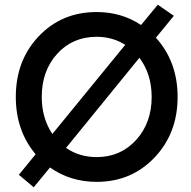

<svg xmlns="http://www.w3.org/2000/svg" viewBox="-20 -761 810 814"><path d="M123 33 60 -20 131 -107Q47 -207 47 -350Q47 -505 144.5 -607.5Q242 -710 390 -710Q495 -710 578 -655L649 -741L717 -694L641 -601Q733 -499 733 -350Q733 -196 635 -93Q537 10 390 10Q278 10 192 -51ZM157 -350Q157 -260 202 -193L511 -571Q457 -605 390 -605Q288 -605 222.5 -533Q157 -461 157 -350ZM260 -134Q316 -95 390 -95Q491 -95 557 -167.5Q623 -240 623 -350Q623 -447 571 -516Z"/></svg>

Font: Easer Grotesk
Style: Regular
Weight: 400
Designer: Boardeaser, Bonnie Shaver-Troup, Thomas Jockin
Foundry: Lexend
Version: Version 1.008;Glyphs 3.1.2 (3151)